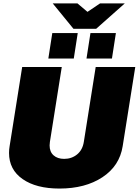

<svg xmlns="http://www.w3.org/2000/svg" viewBox="-20 -1095 818 1132"><path d="M480 -925H413.3L290.8 -1075H436.7L495.8 -1025L570 -1075H715.8L546.7 -925ZM490 -750 513.3 -900H663.3L640 -750ZM265 -750 288.3 -900H438.3L415 -750ZM33.3 -193.3Q33.3 -214.2 36.7 -233.3L110.8 -700H344.2L274.2 -258.3Q272.5 -243.3 272.5 -237.5Q272.5 -200 295.8 -179.2Q319.2 -158.3 358.3 -158.3Q402.5 -158.3 434.6 -184.6Q466.7 -210.8 474.2 -258.3L544.2 -700H777.5L703.3 -233.3Q685 -116.7 583.8 -50Q482.5 16.7 330.8 16.7Q193.3 16.7 113.3 -39.2Q33.3 -95 33.3 -193.3Z"/></svg>

Font: BoonTook
Style: Italic
Weight: 400
Italic angle: -9°
Designer: Sungsit Sawaiwan
Foundry: FontUni
Version: Version 3.0